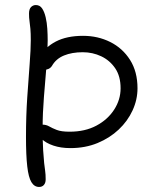

<svg xmlns="http://www.w3.org/2000/svg" viewBox="-20 -730 615 761"><path d="M259 -143Q221 -143 191.5 -153Q162 -163 145.5 -179Q129 -195 129 -213Q129 -224 134.5 -230Q140 -236 148 -236Q163 -236 175 -229Q187 -222 205 -215Q223 -208 256 -208Q317 -208 362 -232Q407 -256 432.5 -295.5Q458 -335 458 -380Q458 -428 436.5 -459.5Q415 -491 381 -507Q347 -523 308 -523Q265 -523 233.5 -510Q202 -497 186 -469Q181 -461 172.5 -457Q164 -453 153 -453Q143 -453 136.5 -460.5Q130 -468 128.5 -479Q127 -490 134 -501Q158 -543 201.5 -565.5Q245 -588 309 -588Q368 -588 417 -563.5Q466 -539 495.5 -492.5Q525 -446 525 -380Q525 -335 505.5 -292.5Q486 -250 450.5 -216.5Q415 -183 366.5 -163Q318 -143 259 -143ZM135 11Q116 11 104.5 -8Q93 -27 88 -70.5Q83 -114 83 -187Q83 -270 88 -344Q93 -418 97.5 -476Q102 -534 102 -570Q102 -598 100.5 -615.5Q99 -633 97 -646Q95 -659 95 -676Q95 -694 103 -702Q111 -710 122 -710Q138 -710 147 -696.5Q156 -683 161 -661.5Q166 -640 167.5 -616Q169 -592 169 -570Q169 -525 164 -466Q159 -407 154 -344Q149 -281 149 -225Q149 -167 151 -134.5Q153 -102 155 -84Q157 -66 159 -52.5Q161 -39 161 -19Q161 -5 154 3Q147 11 135 11Z"/></svg>

Font: Shantell Sans Light
Style: Regular
Weight: 300
Designer: Stephen Nixon, Anya Danilova, Shantell Martin
Foundry: Arrow Type
Version: Version 1.011;[c5ecc13dd]